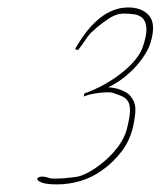

<svg xmlns="http://www.w3.org/2000/svg" viewBox="-20 -484 423 505"><path d="M200.2 -230 202.1 -238.3Q227.5 -247.1 252.4 -260.7Q277.3 -274.4 298.3 -290.8Q319.3 -307.1 335 -325.7Q350.6 -344.2 356.4 -363.3Q366.7 -394.5 365 -411.4Q363.3 -428.2 355 -436.3Q346.7 -444.3 333.5 -446.3Q320.3 -448.2 307.6 -448.2Q286.6 -449.2 263.4 -433.3Q240.2 -417.5 225.6 -403.3Q216.3 -396.5 206.3 -381.3Q196.3 -366.2 185.5 -352.5L177.2 -354.5Q239.3 -464.4 317.4 -464.4Q353.5 -464.4 372.1 -442.9Q390.6 -421.4 376.5 -373.5Q372.6 -359.4 362.5 -342.8Q352.5 -326.2 337.9 -309.8Q323.2 -293.5 304.4 -278.8Q285.6 -264.2 264.6 -254.4Q284.7 -253.4 301 -246.3Q317.4 -239.3 323.2 -231Q334.5 -217.3 335.9 -202.1Q337.4 -187 330.6 -153.3Q322.3 -115.2 300.3 -86.2Q278.3 -57.1 248.5 -36.1Q222.2 -17.1 191.7 -8.1Q161.1 1 130.4 1Q103 1 91.1 -3.4Q79.1 -7.8 78.1 -12.5Q77.1 -17.1 85.7 -19Q94.2 -21 108.4 -16.1Q112.3 -14.2 123 -14.2Q135.3 -14.2 147.7 -15.1Q160.2 -16.1 171.6 -17.6Q183.1 -19 186.5 -20Q202.1 -23.9 221.7 -35.9Q241.2 -47.9 259.8 -64.5Q278.3 -81.1 293 -101.6Q307.6 -122.1 313.5 -144Q321.3 -174.3 321.8 -191.2Q322.3 -208 316.9 -217Q311.5 -226.1 301 -230.7Q290.5 -235.4 275.4 -240.2Q272.5 -241.2 261.2 -241.2Q248.5 -241.2 230.5 -238.3Q212.4 -235.4 200.2 -230Z"/></svg>

Font: ML-NILA06
Style: Regular
Weight: 400
Designer: CLT@C-DIT
Version: Version ML-NILA06 1.0